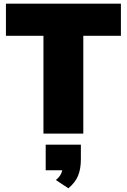

<svg xmlns="http://www.w3.org/2000/svg" viewBox="-20 -725 688 1042"><path d="M215.8 0V-530.8H12.2V-705.1H636.2V-530.8H432.1V0ZM351.1 296.9 283.2 252Q312 229 317.9 199.2H228V60.1H418.9V140.1Q418.9 191.4 403.8 228.5Q388.7 265.6 351.1 296.9Z"/></svg>

Font: Mulish ExtraBlack
Style: Regular
Weight: 1000
Designer: Vernon Adams
Foundry: Vernon Adams
Version: Version 3.603; ttfautohint (v1.8.3)